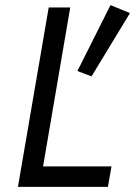

<svg xmlns="http://www.w3.org/2000/svg" viewBox="-20 -729 527 749"><path d="M411 -709 487 -678 337 -431 282 -452ZM170 -700H254L148 -80H415L401 0H50Z"/></svg>

Font: Jost*
Style: Italic
Weight: 400
Italic angle: -10°
Version: Version 3.7